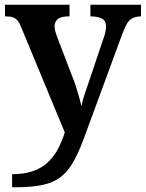

<svg xmlns="http://www.w3.org/2000/svg" viewBox="-20 -556 614 809"><path d="M31 178Q82 178 119 165Q156 152 181.5 128Q207 104 224 72Q241 40 253 2L71 -437Q63 -458 54.5 -468.5Q46 -479 34.5 -483Q23 -487 5 -487H1V-536H273V-487H269Q239 -487 224.5 -476.5Q210 -466 210 -444Q210 -436 212.5 -426Q215 -416 219 -405L284 -235Q293 -214 300.5 -190Q308 -166 314 -144.5Q320 -123 323 -108Q328 -134 336.5 -159Q345 -184 353 -207L417 -397Q421 -407 424 -421Q427 -435 427 -444Q427 -467 411.5 -476.5Q396 -486 365 -487H361V-536H574V-487H571Q552 -486 538.5 -479.5Q525 -473 515.5 -457Q506 -441 495 -412L343 1Q318 72 294 117Q270 162 239.5 187Q209 212 162.5 222.5Q116 233 45 233H31Z"/></svg>

Font: Noto Rashi Hebrew SemiBold
Style: Regular
Weight: 600
Version: Version 1.006